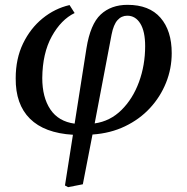

<svg xmlns="http://www.w3.org/2000/svg" viewBox="-20 -545 774 795"><path d="M262 230 249 223 282 13Q164 6 104 -53.5Q44 -113 45 -221Q45 -302 75.5 -365Q106 -428 156.5 -469Q207 -510 268 -524L289 -491Q233 -464 194.5 -394.5Q156 -325 155 -222Q155 -142 188.5 -92Q222 -42 289 -33L338 -345Q354 -445 397 -485Q440 -525 508 -525Q598 -525 644.5 -471.5Q691 -418 691 -325Q691 -261 667.5 -202.5Q644 -144 601 -97.5Q558 -51 497.5 -22Q437 7 363 12L323 218ZM372 -34Q436 -43 483 -89.5Q530 -136 555.5 -205.5Q581 -275 581 -354Q581 -415 561 -447.5Q541 -480 507 -480Q483 -480 466.5 -461.5Q450 -443 442 -402Z"/></svg>

Font: Literata 36pt Medium
Style: Italic
Weight: 500
Italic angle: -2°
Designer: Latin by Veronika Burian and Jose Scaglione. Greek by Irene Vlachou. Cyrillic by Vera Evstafieva
Foundry: TypeTogether
Version: Version 3.002